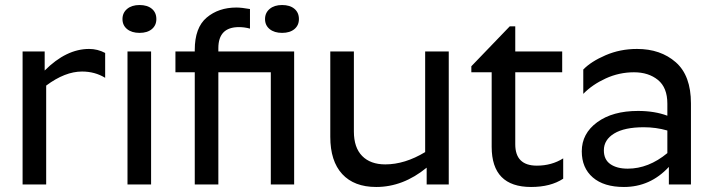

<svg xmlns="http://www.w3.org/2000/svg" viewBox="-20 -735 2838 765"><path d="M70 -530H158V-454Q244 -540 335 -540Q369 -540 399 -524V-425Q358 -450 307 -450Q239 -450 164 -394V0H70Z M488 -530H582V0H488ZM603 -659Q603 -634 585 -619Q567 -604 536 -604Q505 -604 486.5 -619Q468 -634 468 -659Q468 -684 486.5 -699.5Q505 -715 536 -715Q567 -715 585 -700Q603 -685 603 -659Z M679 -447V-530H756V-536Q756 -625 803.5 -665Q851 -705 922 -705Q942 -705 976 -699V-621Q954 -627 932 -627Q850 -627 850 -543V-530H1152V0H1059V-447H850V0H756V-447ZM1171 -659Q1171 -634 1153 -619Q1135 -604 1104 -604Q1073 -604 1054.5 -619Q1036 -634 1036 -659Q1036 -684 1054.5 -699.5Q1073 -715 1104 -715Q1135 -715 1153 -700Q1171 -685 1171 -659Z M1768 0H1680V-67Q1586 10 1479 10Q1391 10 1343.5 -41.5Q1296 -93 1296 -190V-530H1390V-211Q1390 -147 1423 -113.5Q1456 -80 1515 -80Q1593 -80 1674 -129V-530H1768Z M2224 -23Q2174 10 2096 10Q1939 10 1939 -150V-447H1858V-471L2011 -630H2033V-530H2220V-447H2033V-160Q2033 -75 2119 -75Q2178 -75 2224 -104Z M2481 -63Q2564 -63 2639 -125V-215Q2594 -228 2545 -228Q2468 -228 2427 -203Q2386 -178 2386 -136Q2386 -99 2412 -81Q2438 -63 2481 -63ZM2639 -322Q2639 -386 2601.5 -416.5Q2564 -447 2506 -447Q2447 -447 2393.5 -422.5Q2340 -398 2304 -361V-458Q2335 -490 2393 -515Q2451 -540 2518 -540Q2612 -540 2672.5 -487Q2733 -434 2733 -323V0H2645V-70Q2571 10 2466 10Q2386 10 2342 -28Q2298 -66 2298 -132Q2298 -203 2359.5 -248Q2421 -293 2522 -293Q2588 -293 2639 -274Z"/></svg>

Font: Roundo Medium
Style: Regular
Weight: 500
Designer: Namrata Goyal (Gurmukhi), Shiva Nallaperumal (Latin)
Foundry: Indian Type Foundry
Version: Version 1.000;PS 1.0;hotconv 1.0.88;makeotf.lib2.5.647800